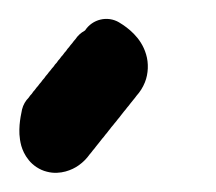

<svg xmlns="http://www.w3.org/2000/svg" viewBox="-20 -294 227 202"><path d="M120.8 -258.4C115.7 -263.6 110.5 -267.3 105.5 -270.3L105.4 -270.4C93.1 -277.7 77.3 -273.9 69.5 -262C69.3 -261.9 69.1 -261.7 68.9 -261.6C65.1 -259.5 61.7 -256.4 59.3 -252.7C58.1 -251.4 57 -250.1 56 -248.6C54.8 -247.3 53.7 -246 52.7 -244.5C51.5 -243.3 50.4 -241.9 49.5 -240.4C48.3 -239.2 47.2 -237.8 46.2 -236.3C45 -235.1 43.9 -233.7 42.9 -232.2C41.7 -231 40.6 -229.6 39.7 -228.1C38.4 -226.9 37.3 -225.5 36.4 -224C35.2 -222.8 34.1 -221.4 33.1 -220C31.9 -218.7 30.8 -217.3 29.8 -215.9C28.6 -214.6 27.5 -213.3 26.6 -211.8C25.3 -210.5 24.3 -209.2 23.3 -207.7C22.1 -206.4 21 -205.1 20 -203.6C18.8 -202.4 17.7 -201 16.7 -199.5C15.5 -198.3 14.4 -196.9 13.5 -195.4C12.2 -194.2 11.2 -192.8 10.2 -191.3C6.9 -188 4.4 -183.8 3.2 -178.9C2.1 -173.8 1.1 -168.5 0.6 -162.5C0.2 -156.4 0 -149.6 2.4 -140.6C3.7 -136.2 5.9 -130.9 10.3 -125.5C14.6 -120.1 21.7 -115.2 29.2 -113.4C36.6 -111.4 43.4 -112.1 49 -113.6C54.5 -115.1 59.1 -117.4 63 -120.2C67.5 -123.4 71.3 -127.3 74.4 -131.7C75.6 -133 76.7 -134.4 77.7 -135.8C78.9 -137.1 80 -138.5 81 -139.9C82.1 -141.2 83.2 -142.6 84.3 -144C85.4 -145.3 86.5 -146.7 87.5 -148.1C88.7 -149.4 89.8 -150.7 90.8 -152.2C92 -153.5 93.1 -154.8 94.1 -156.3C95.2 -157.6 96.3 -158.9 97.3 -160.4C98.5 -161.7 99.6 -163 100.6 -164.4C101.8 -165.7 102.9 -167.1 103.9 -168.5C105.1 -169.8 106.2 -171.2 107.2 -172.6C108.3 -173.9 109.4 -175.3 110.4 -176.7C111.6 -178 112.7 -179.4 113.7 -180.8C114.9 -182.1 116 -183.5 117 -184.9C118.1 -186.2 119.2 -187.6 120.3 -189C121.4 -190.3 122.5 -191.6 123.5 -193.1C127.3 -197.3 130.3 -202 132.5 -207.5C136.1 -216.5 136.5 -227.6 133.7 -236.8C131 -246.1 125.9 -253.2 120.8 -258.4Z"/></svg>

Font: Ambarawa
Style: Script
Weight: 500
Foundry: Ekosamp
Version: Version 1.001;